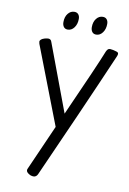

<svg xmlns="http://www.w3.org/2000/svg" viewBox="-92 -878 636 945"><g transform="rotate(10 226.0 -405.5)"><path d="M449 -655Q449 -650 446 -643Q387 -506 304.5 -319Q222 -132 164 -3Q157 11 143 11Q137 11 128 8Q107 -2 107 -14Q107 -18 110 -24L209 -248L59 -637Q57 -645 57 -647Q57 -660 80 -667Q92 -670 98 -670Q111 -670 115 -657L241 -320Q358 -581 388 -657Q392 -665 396 -668.5Q400 -672 407 -672Q410 -672 422 -670Q425 -669 433.5 -667Q442 -665 445.5 -662.5Q449 -660 449 -655ZM229 -791Q229 -765 216 -747.5Q203 -730 184 -730Q171 -730 164 -739Q157 -748 157 -763Q157 -789 170 -805.5Q183 -822 202 -822Q215 -822 222 -813.5Q229 -805 229 -791ZM371 -791Q371 -765 358 -747.5Q345 -730 326 -730Q313 -730 306 -739Q299 -748 299 -763Q299 -789 312 -805.5Q325 -822 344 -822Q357 -822 364 -813.5Q371 -805 371 -791Z"/></g></svg>

Font: Farsan
Style: Regular
Weight: 400
Version: Version 1.001g;PS 1.001;hotconv 1.0.86;makeotf.lib2.5.63406 